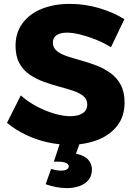

<svg xmlns="http://www.w3.org/2000/svg" viewBox="-20 -735 686 988"><path d="M551 -492Q514 -515 472.5 -531.5Q431 -548 392.5 -557.5Q354 -567 325 -567Q292 -567 272 -554.5Q252 -542 252 -516Q252 -490 271.5 -473.5Q291 -457 324 -446Q357 -435 397 -424Q437 -413 476 -398Q515 -383 548 -359.5Q581 -336 601 -299Q621 -262 621 -207Q621 -136 583 -87.5Q545 -39 481 -14.5Q417 10 339 10Q280 10 221.5 -3.5Q163 -17 110.5 -42.5Q58 -68 16 -103L87 -244Q123 -212 168 -188Q213 -164 259 -150.5Q305 -137 341 -137Q382 -137 405.5 -152.5Q429 -168 429 -198Q429 -224 409 -240.5Q389 -257 356 -268Q323 -279 283.5 -289.5Q244 -300 204.5 -314.5Q165 -329 132 -351.5Q99 -374 79.5 -410Q60 -446 60 -500Q60 -565 94.5 -613.5Q129 -662 192.5 -688.5Q256 -715 340 -715Q417 -715 491 -693Q565 -671 620 -636ZM292 -9 391 0 371 56Q415 65 434 87Q453 109 453 137Q453 170 435 191.5Q417 213 387.5 223Q358 233 325 233Q297 233 268.5 227.5Q240 222 215 213L243 134Q255 138 268 140.5Q281 143 294 143Q312 143 323 137Q334 131 334 121Q334 109 318.5 103Q303 97 281 97Q276 97 268.5 97Q261 97 257 97Z"/></svg>

Font: Alexandria
Style: Bold
Weight: 700
Designer: Mohamed Gaber
Foundry: Kief Type Foundry
Version: Version 5.100